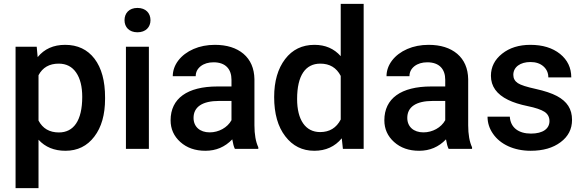

<svg xmlns="http://www.w3.org/2000/svg" viewBox="-20 -770 3021 993"><path d="M523.4 -266.1C523.4 -351.6 505.4 -418 468.8 -466.3C432.1 -514.2 381.3 -538.1 316.9 -538.1C256.8 -538.1 209.5 -517.1 174.8 -474.6L169.9 -528.3H60.5V203.1H179.2V-47.4C213.9 -9.3 260.3 9.8 318.4 9.8C380.9 9.8 430.7 -14.6 467.8 -63.5C504.9 -111.8 523.4 -177.2 523.4 -258.8ZM405.3 -269C405.3 -145.5 360.4 -85 284.7 -85C235.8 -85 200.7 -105.5 179.2 -146.5V-380.9C200.2 -420.9 235.4 -440.9 283.7 -440.9C322.8 -440.9 353 -425.3 374 -394.5C395 -363.8 405.3 -321.8 405.3 -269Z M750 -528.3H631.3V0H750ZM624 -665.5C624 -629.9 647.9 -603 690.9 -603C733.9 -603 758.3 -629.9 758.3 -665.5C758.3 -702.1 733.9 -729 690.9 -729C647.9 -729 624 -702.1 624 -665.5Z M1315.9 0V-8.3C1302.7 -36.6 1295.9 -74.7 1295.9 -122.1V-360.4C1294.9 -416.5 1275.9 -460.4 1239.3 -491.7C1202.6 -522.5 1153.3 -538.1 1091.3 -538.1C1050.8 -538.1 1013.7 -530.8 981 -516.6C914.6 -487.8 873.5 -434.1 873.5 -376H992.2C992.2 -397 1001 -414.1 1018.1 -427.7C1035.2 -440.9 1057.6 -447.8 1084.5 -447.8C1147 -447.8 1177.2 -412.1 1177.2 -357.4V-322.8H1104.5C948.7 -322.8 862.3 -260.7 862.3 -147.9C862.3 -103.5 878.9 -65.9 912.6 -35.6C946.3 -5.4 989.3 9.8 1042.5 9.8C1097.2 9.8 1143.6 -9.8 1181.2 -49.3C1185.1 -26.4 1189.5 -10.3 1194.8 0ZM1064.5 -85.4C1013.7 -85.4 981 -114.7 981 -160.2C981 -216.3 1025.4 -248 1113.3 -248H1177.2V-148.4C1156.2 -109.9 1111.3 -85.4 1064.5 -85.4Z M1397.9 -268.1C1397.9 -182.6 1417 -114.7 1455.6 -64.9C1493.7 -15.1 1543.5 9.8 1605.5 9.8C1664.6 9.8 1711.9 -11.7 1747.6 -54.7L1753.4 0H1860.8V-750H1742.2V-479.5C1707.5 -518.6 1662.6 -538.1 1606.4 -538.1C1543 -538.1 1492.2 -513.7 1454.6 -464.4C1417 -415 1397.9 -349.6 1397.9 -268.1ZM1516.6 -257.8C1516.6 -380.4 1560.1 -440.9 1636.7 -440.9C1685.1 -440.9 1720.2 -419.9 1742.2 -377.4V-151.9C1719.7 -108.4 1684.1 -86.9 1635.7 -86.9C1559.6 -86.9 1516.6 -150.4 1516.6 -257.8Z M2421.4 0V-8.3C2408.2 -36.6 2401.4 -74.7 2401.4 -122.1V-360.4C2400.4 -416.5 2381.3 -460.4 2344.7 -491.7C2308.1 -522.5 2258.8 -538.1 2196.8 -538.1C2156.2 -538.1 2119.1 -530.8 2086.4 -516.6C2020 -487.8 1979 -434.1 1979 -376H2097.7C2097.7 -397 2106.4 -414.1 2123.5 -427.7C2140.6 -440.9 2163.1 -447.8 2189.9 -447.8C2252.4 -447.8 2282.7 -412.1 2282.7 -357.4V-322.8H2210C2054.2 -322.8 1967.8 -260.7 1967.8 -147.9C1967.8 -103.5 1984.4 -65.9 2018.1 -35.6C2051.8 -5.4 2094.7 9.8 2147.9 9.8C2202.6 9.8 2249 -9.8 2286.6 -49.3C2290.5 -26.4 2294.9 -10.3 2300.3 0ZM2169.9 -85.4C2119.1 -85.4 2086.4 -114.7 2086.4 -160.2C2086.4 -216.3 2130.9 -248 2218.8 -248H2282.7V-148.4C2261.7 -109.9 2216.8 -85.4 2169.9 -85.4Z M2821.8 -143.6C2821.8 -105 2788.6 -79.1 2726.1 -79.1C2661.6 -79.1 2620.1 -110.4 2616.7 -166.5H2501.5C2501.5 -134.8 2510.7 -105.5 2529.8 -78.1C2567.4 -23.4 2638.2 9.8 2724.6 9.8C2788.6 9.8 2839.8 -4.9 2879.4 -34.7C2918.9 -64 2938.5 -102.5 2938.5 -149.9C2938.5 -206.5 2913.1 -245.1 2860.4 -273.4C2833.5 -287.6 2796.9 -299.8 2750.5 -310.1C2704.1 -320.3 2672.9 -330.1 2657.7 -340.3C2642.6 -350.6 2634.8 -364.7 2634.8 -382.8C2634.8 -423.3 2670.9 -449.2 2723.1 -449.2C2751 -449.2 2773.4 -441.9 2790.5 -426.8C2807.6 -411.6 2815.9 -392.6 2815.9 -369.6H2934.6C2934.6 -419.4 2915 -460 2876.5 -491.2C2837.4 -522.5 2786.1 -538.1 2723.1 -538.1C2664.1 -538.1 2615.2 -522.9 2576.7 -492.2C2538.1 -461.4 2519 -423.3 2519 -377.9C2519 -323.7 2548.8 -282.2 2607.9 -253.4C2634.8 -240.2 2668.5 -229.5 2709 -221.2C2749.5 -212.9 2778.3 -203.1 2795.9 -191.9C2813 -180.7 2821.8 -164.6 2821.8 -143.6Z"/></svg>

Font: Shabnam Medium
Style: Regular
Weight: 500
Foundry: DejaVu fonts team - Redesigned by Saber Rastikerdar - Based on Vazir font
Version: Version 5.0.1